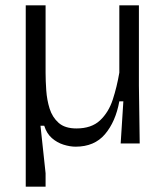

<svg xmlns="http://www.w3.org/2000/svg" viewBox="-20 -535 624 716"><path d="M76 161V-515H150V-264Q150 -234 152.5 -198Q155 -162 165 -130Q175 -98 198.5 -77Q222 -56 265 -56Q321 -56 353 -86Q385 -116 400.5 -163.5Q416 -211 425 -264V-515H498V-216L501 0H430L440 -157H425Q411 -81 371.5 -34.5Q332 12 262 12Q241 12 217 4.5Q193 -3 173.5 -20Q154 -37 145 -66H131L150 111V161Z"/></svg>

Font: Bricolage Grotesque 12pt Light
Style: Regular
Weight: 300
Designer: Mathieu Triay
Foundry: Atelier Triay
Version: Version 1.001; ttfautohint (v1.8.4.7-5d5b);gftools[0.9.33.de